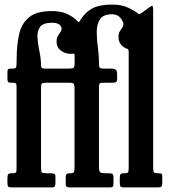

<svg xmlns="http://www.w3.org/2000/svg" viewBox="-20 -820 744 840"><path d="M12.5 -22V-40Q12.5 -53 15.8 -57.5Q19 -62 32.5 -62H37Q45 -62 48.8 -64.8Q52.5 -67.5 52.5 -82V-443.5Q52.5 -452.5 48.8 -455.2Q45 -458 37 -458H29.5Q19 -458 15.8 -461.2Q12.5 -464.5 12.5 -475.5V-504Q12.5 -515 16.2 -517.5Q20 -520 31.5 -520H34Q47.5 -520 50 -524.8Q52.5 -529.5 52.5 -543L53 -569Q53.5 -629 64.8 -674.5Q76 -720 108.8 -745.8Q141.5 -771.5 206 -771.5Q245 -771.5 269.8 -760.5Q294.5 -749.5 309.5 -736.5Q322 -724 324 -722.8Q326 -721.5 335 -737.5Q355 -768.5 385.8 -784.2Q416.5 -800 469.5 -800Q513.5 -800 541.8 -786Q570 -772 577.5 -766Q584.5 -758.5 588.8 -758.5Q593 -758.5 602.5 -765.5L626.5 -783Q639 -792 644.5 -794.8Q650 -797.5 650 -771.5V-87Q650 -72 653 -67Q656 -62 671 -62H674Q683.5 -62 686.8 -59.5Q690 -57 690 -47.5V-21Q690 -7 686 -3.5Q682 0 668.5 0H523.5Q510.5 0 507.2 -4Q504 -8 504 -20.5V-38.5Q504 -52.5 506.8 -57.2Q509.5 -62 523.5 -62H527.5Q537 -62 540 -66Q543 -70 543 -86.5V-592Q543 -605 538 -606Q533 -607 525.5 -611.5Q498.5 -627 498.5 -657.5Q498.5 -673.5 504 -682.8Q509.5 -692 514.8 -699Q520 -706 520 -715.5Q520 -724 507.5 -740.8Q495 -757.5 470 -757.5Q432 -757.5 417.8 -736.2Q403.5 -715 403.2 -682.2Q403 -649.5 408 -614Q413 -578.5 413 -550V-543Q413 -529.5 415.8 -524.8Q418.5 -520 432 -520H465Q480 -520 486.2 -515.2Q492.5 -510.5 492.5 -494.5V-478Q492.5 -464.5 488 -461.2Q483.5 -458 470.5 -458H430.5Q420 -458 416.5 -454.8Q413 -451.5 413 -440V-92Q413 -71 418.2 -66.5Q423.5 -62 444 -62H454.5Q466.5 -62 471.5 -59.2Q476.5 -56.5 476.5 -43V-18Q476.5 -6.5 473 -3.2Q469.5 0 458.5 0H287.5Q277.5 0 272.5 -2.5Q267.5 -5 267.5 -16V-42.5Q267.5 -55 271.2 -58.5Q275 -62 287.5 -62H289Q300.5 -62 303.2 -66.8Q306 -71.5 306 -88.5V-435Q306 -450 302 -454Q298 -458 283.5 -458H184Q168 -458 163.8 -454.8Q159.5 -451.5 159.5 -436V-87Q159.5 -68.5 163.5 -65.2Q167.5 -62 185.5 -62H201.5Q211 -62 216.8 -59.8Q222.5 -57.5 222.5 -46.5V-21.5Q222.5 -9 219.8 -4.5Q217 0 204 0H32.5Q19 0 15.8 -4Q12.5 -8 12.5 -22ZM175.5 -520H283Q298.5 -520 302.5 -524Q306.5 -528 306.5 -543V-562.5Q307 -581 305.8 -583.5Q304.5 -586 290 -584.5Q265 -584.5 246.2 -598.8Q227.5 -613 227.5 -637.5Q227.5 -653.5 233 -662.8Q238.5 -672 244 -679Q249.5 -686 249.5 -695.5Q249.5 -704 239.8 -712.2Q230 -720.5 208 -720.5Q168 -720.5 155 -702Q142 -683.5 144 -654.5Q146 -625.5 152.8 -593.5Q159.5 -561.5 159.5 -535Q159.5 -525.5 163 -522.8Q166.5 -520 175.5 -520Z"/></svg>

Font: Besley* Condensed Medium
Style: Regular
Weight: 500
Width: 3
Designer: Owen Earl
Foundry: indestructible type*
Version: Version 3.000; ttfautohint (v1.8.3)